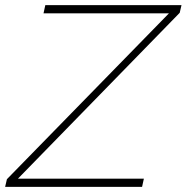

<svg xmlns="http://www.w3.org/2000/svg" viewBox="-59 -730 729 750"><path d="M-32 -30 601 -678H111L118 -710H650L643 -680L11 -32H503L496 0H-39Z"/></svg>

Font: Raleway-v4020 ExtraLight
Style: Italic
Weight: 275
Italic angle: -12°
Designer: Matt McInerney, Pablo Impallari, Rodrigo Fuenzalida
Foundry: Matt McInerney, Pablo Impallari, Rodrigo Fuenzalida
Version: Version 4.020;PS 004.020;hotconv 1.0.88;makeotf.lib2.5.64775